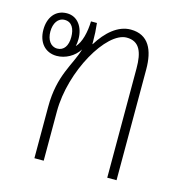

<svg xmlns="http://www.w3.org/2000/svg" viewBox="-88 -638 677 718"><g transform="rotate(15 250.5 -279.0)"><path d="M108 0H144V-191C144 -347 247 -525 325 -525C375 -525 390 -486 390 -423V0H426V-429C426 -503 402 -558 332 -558C283 -558 240 -520 208 -468L207 -469C207 -472 207 -476 207 -479C207 -503 206 -523 203 -549H180C179 -508 169 -465 149 -445C151 -454 152 -463 152 -473C152 -518 128 -555 86 -555C41 -555 16 -520 16 -473C16 -423 45 -391 89 -391C122 -391 156 -409 175 -439C157 -375 108 -323 108 -199ZM84 -418C58 -418 43 -442 43 -473C43 -505 58 -529 84 -529C112 -529 124 -505 124 -473C124 -440 110 -418 84 -418Z"/></g></svg>

Font: Noto Sans Thai Looped Condensed ExtraLight
Style: Regular
Weight: 200
Width: 3
Designer: Sasikarn Vongin, Ben Mitchell
Foundry: The Fontpad Ltd
Version: Version 1.001